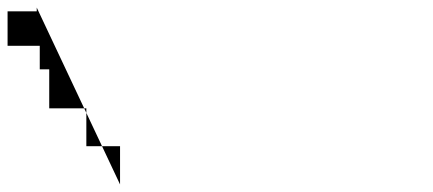

<svg xmlns="http://www.w3.org/2000/svg" viewBox="-317 -487 1144 507"><path d="M0 0V-101H-89V-201H-187V-304H-212V-366H-297V-457H-220V-467Z"/></svg>

Font: Prida01
Style: Bold
Weight: 700
Designer: gluk
Foundry: gluk
Version: Version 00.072